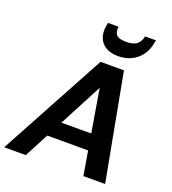

<svg xmlns="http://www.w3.org/2000/svg" viewBox="-187 -1064 1061 1187"><g transform="rotate(20 344.0 -471.0)"><path d="M-22 0 357 -700H511L642 0H499L407 -547L120 0ZM114 -159 168 -264H532L549 -159ZM445 -770Q397 -770 365 -789Q333 -808 319.5 -843Q306 -878 315 -925L318 -942H388Q382 -908 398 -889Q414 -870 463 -870Q511 -870 533.5 -889Q556 -908 562 -942H634L630 -925Q622 -877 596.5 -842Q571 -807 532 -788.5Q493 -770 445 -770Z"/></g></svg>

Font: DM Sans 12pt
Style: Bold Italic
Weight: 700
Italic angle: -10°
Version: Version 4.004;gftools[0.9.30]